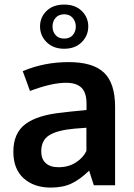

<svg xmlns="http://www.w3.org/2000/svg" viewBox="-20 -827 598 857"><path d="M318.4 -708.5Q318.4 -730.5 304.7 -746.8Q291 -763.2 266.6 -763.2Q241.7 -763.2 228 -747.3Q214.4 -731.4 214.4 -708.5Q214.4 -686 228 -670.4Q241.7 -654.8 266.6 -654.8Q291.5 -654.8 304.9 -670.4Q318.4 -686 318.4 -708.5ZM158.7 -709Q158.7 -749.5 187.7 -778.1Q216.8 -806.6 266.6 -806.6Q315.9 -806.6 345 -778.1Q374 -749.5 374 -709Q374 -668 344.7 -638.7Q315.4 -609.4 266.6 -609.4Q217.8 -609.4 188.2 -638.7Q158.7 -668 158.7 -709ZM206.5 10.3Q131.8 10.3 85.7 -31Q39.6 -72.3 39.6 -149.9Q39.6 -233.4 94.2 -273.7Q148.9 -314 259.3 -324.7Q274.4 -326.7 292 -328.6Q309.6 -330.6 331.5 -332.5Q353.5 -334.5 366.2 -335.9V-364.3Q366.2 -413.1 343.8 -435.3Q321.3 -457.5 275.4 -457.5Q210 -457.5 113.8 -420.9Q113.3 -422.4 97.7 -465.3Q82 -508.3 81.5 -509.3Q176.3 -549.8 286.6 -549.8Q395 -549.8 444.3 -502.7Q493.7 -455.6 493.7 -350.1V0H398.9Q398.4 -2 388.2 -32.7Q377.9 -63.5 377.9 -65.4Q337.9 -26.4 299.6 -8.1Q261.2 10.3 206.5 10.3ZM241.2 -80.6Q285.6 -80.6 318.6 -101.8Q351.6 -123 365.7 -153.3V-256.8Q364.3 -256.8 340.1 -254.9Q315.9 -252.9 314 -252.9Q236.3 -246.1 200.2 -223.6Q164.1 -201.2 164.1 -151.4Q164.1 -117.2 184.1 -98.9Q204.1 -80.6 241.2 -80.6Z"/></svg>

Font: Oxygen
Style: Bold
Weight: 700
Designer: vernon adams
Foundry: Vernon Adams
Version: Version 0.2.3 webfont; ttfautohint (v0.93.3-1d66) -l 8 -r 50